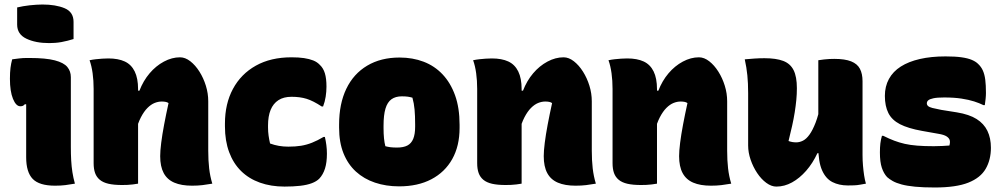

<svg xmlns="http://www.w3.org/2000/svg" viewBox="-20 -814 4440 851"><path d="M96 -117Q96 -138 96 -160.5Q96 -183 96 -207.5Q96 -232 96 -256.5Q96 -281 96 -305.5Q96 -330 96 -352H90Q88 -350 86 -348Q84 -346 81.5 -345Q79 -344 76.5 -343.5Q74 -343 70 -343Q51 -343 37.5 -376Q24 -409 24 -465Q24 -493 26.5 -513Q29 -533 34 -551Q41 -552 49 -553Q57 -554 65 -555Q73 -556 81 -556.5Q89 -557 97 -557Q105 -557 111 -557Q183 -557 223 -546.5Q263 -536 278.5 -517Q294 -498 294 -472Q294 -436 294 -397.5Q294 -359 294 -319Q294 -279 294 -239.5Q294 -200 294 -163Q294 -131 295.5 -103.5Q297 -76 301 -50.5Q305 -25 312 0Q289 4 269.5 6.5Q250 9 224 9Q154 9 125 -21Q96 -51 96 -117ZM56 -781Q69 -784 83 -786.5Q97 -789 111.5 -790.5Q126 -792 140.5 -793Q155 -794 168 -794Q227 -794 266.5 -777.5Q306 -761 306 -717V-641Q293 -637 279.5 -633.5Q266 -630 252 -627.5Q238 -625 224 -624Q210 -623 198 -623Q138 -623 97 -642.5Q56 -662 56 -705Z M921 0Q898 4 877.5 6.5Q857 9 831 9Q784 9 752.5 -4.5Q721 -18 705.5 -47Q690 -76 690 -122Q690 -145 694.5 -181Q699 -217 707.5 -262Q716 -307 727 -357Q722 -361 714 -362.5Q706 -364 697 -364Q681 -364 665 -357.5Q649 -351 633.5 -335.5Q618 -320 604.5 -294Q591 -268 581 -229L572 -412H598Q615 -456 643 -489Q671 -522 706.5 -541Q742 -560 778 -560Q801 -560 823.5 -542.5Q846 -525 864 -496.5Q882 -468 892.5 -434Q903 -400 903 -365Q903 -329 903 -292.5Q903 -256 903 -219.5Q903 -183 903 -146Q903 -103 907 -68Q911 -33 921 0ZM592 0Q580 2 568.5 3.5Q557 5 545 5.5Q533 6 521 6Q485 6 461 0.5Q437 -5 422.5 -17Q408 -29 401.5 -47Q395 -65 395 -91Q395 -132 395 -172.5Q395 -213 395 -254Q395 -295 395 -336.5Q395 -378 395 -420Q395 -457 390.5 -489.5Q386 -522 377 -547Q391 -550 405 -551.5Q419 -553 433 -554Q447 -555 460 -555Q504 -555 533 -541.5Q562 -528 577 -497.5Q592 -467 592 -419Q592 -348 592 -277Q592 -206 592 -136.5Q592 -67 592 0Z M1272 -560Q1304 -560 1327.5 -556.5Q1351 -553 1368.5 -546Q1386 -539 1398 -526Q1413 -512 1420 -489Q1427 -466 1427 -430Q1427 -408 1423.5 -385.5Q1420 -363 1412 -342H1406Q1368 -367 1339 -376Q1310 -385 1272 -385Q1237 -385 1214 -370Q1191 -355 1179.5 -327Q1168 -299 1168 -258V-249Q1168 -230 1170.5 -212.5Q1173 -195 1177 -178Q1196 -171 1216 -167.5Q1236 -164 1258 -164Q1290 -164 1314.5 -168Q1339 -172 1363 -181.5Q1387 -191 1414 -207H1420Q1424 -190 1426.5 -171Q1429 -152 1429 -133Q1429 -94 1420.5 -67Q1412 -40 1395 -22Q1383 -10 1362 -2Q1341 6 1310.5 9.5Q1280 13 1241 13Q1181 13 1132 -4.5Q1083 -22 1048.5 -56Q1014 -90 995.5 -140Q977 -190 977 -254V-266Q977 -354 1012.5 -420Q1048 -486 1114 -523Q1180 -560 1272 -560Z M1751 -559Q1809 -559 1857.5 -540.5Q1906 -522 1941.5 -484.5Q1977 -447 1997 -391.5Q2017 -336 2017 -261V-247Q2017 -167 1984.5 -109Q1952 -51 1892 -19.5Q1832 12 1749 12Q1691 12 1642 -4.5Q1593 -21 1557.5 -53.5Q1522 -86 1502.5 -134.5Q1483 -183 1483 -248V-262Q1483 -354 1515 -420.5Q1547 -487 1607.5 -523Q1668 -559 1751 -559ZM1761 -387Q1733 -387 1715 -374Q1697 -361 1688.5 -332.5Q1680 -304 1680 -257V-246Q1680 -221 1682 -201Q1684 -181 1688 -166Q1699 -163 1710.5 -161.5Q1722 -160 1740 -160Q1768 -160 1785.5 -169Q1803 -178 1811.5 -198.5Q1820 -219 1820 -252V-263Q1820 -301 1817.5 -328.5Q1815 -356 1808 -381Q1798 -384 1787.5 -385.5Q1777 -387 1761 -387Z M2621 0Q2598 4 2577.5 6.5Q2557 9 2531 9Q2484 9 2452.5 -4.5Q2421 -18 2405.5 -47Q2390 -76 2390 -122Q2390 -145 2394.5 -181Q2399 -217 2407.5 -262Q2416 -307 2427 -357Q2422 -361 2414 -362.5Q2406 -364 2397 -364Q2381 -364 2365 -357.5Q2349 -351 2333.5 -335.5Q2318 -320 2304.5 -294Q2291 -268 2281 -229L2272 -412H2298Q2315 -456 2343 -489Q2371 -522 2406.5 -541Q2442 -560 2478 -560Q2501 -560 2523.5 -542.5Q2546 -525 2564 -496.5Q2582 -468 2592.5 -434Q2603 -400 2603 -365Q2603 -329 2603 -292.5Q2603 -256 2603 -219.5Q2603 -183 2603 -146Q2603 -103 2607 -68Q2611 -33 2621 0ZM2292 0Q2280 2 2268.5 3.5Q2257 5 2245 5.5Q2233 6 2221 6Q2185 6 2161 0.5Q2137 -5 2122.5 -17Q2108 -29 2101.5 -47Q2095 -65 2095 -91Q2095 -132 2095 -172.5Q2095 -213 2095 -254Q2095 -295 2095 -336.5Q2095 -378 2095 -420Q2095 -457 2090.5 -489.5Q2086 -522 2077 -547Q2091 -550 2105 -551.5Q2119 -553 2133 -554Q2147 -555 2160 -555Q2204 -555 2233 -541.5Q2262 -528 2277 -497.5Q2292 -467 2292 -419Q2292 -348 2292 -277Q2292 -206 2292 -136.5Q2292 -67 2292 0Z M3221 0Q3198 4 3177.5 6.5Q3157 9 3131 9Q3084 9 3052.5 -4.5Q3021 -18 3005.5 -47Q2990 -76 2990 -122Q2990 -145 2994.5 -181Q2999 -217 3007.5 -262Q3016 -307 3027 -357Q3022 -361 3014 -362.5Q3006 -364 2997 -364Q2981 -364 2965 -357.5Q2949 -351 2933.5 -335.5Q2918 -320 2904.5 -294Q2891 -268 2881 -229L2872 -412H2898Q2915 -456 2943 -489Q2971 -522 3006.5 -541Q3042 -560 3078 -560Q3101 -560 3123.5 -542.5Q3146 -525 3164 -496.5Q3182 -468 3192.5 -434Q3203 -400 3203 -365Q3203 -329 3203 -292.5Q3203 -256 3203 -219.5Q3203 -183 3203 -146Q3203 -103 3207 -68Q3211 -33 3221 0ZM2892 0Q2880 2 2868.5 3.5Q2857 5 2845 5.5Q2833 6 2821 6Q2785 6 2761 0.5Q2737 -5 2722.5 -17Q2708 -29 2701.5 -47Q2695 -65 2695 -91Q2695 -132 2695 -172.5Q2695 -213 2695 -254Q2695 -295 2695 -336.5Q2695 -378 2695 -420Q2695 -457 2690.5 -489.5Q2686 -522 2677 -547Q2691 -550 2705 -551.5Q2719 -553 2733 -554Q2747 -555 2760 -555Q2804 -555 2833 -541.5Q2862 -528 2877 -497.5Q2892 -467 2892 -419Q2892 -348 2892 -277Q2892 -206 2892 -136.5Q2892 -67 2892 0Z M3368 -556Q3420 -556 3451.5 -544Q3483 -532 3497.5 -503Q3512 -474 3512 -423Q3512 -397 3509.5 -371Q3507 -345 3502.5 -316.5Q3498 -288 3491 -256.5Q3484 -225 3475 -189Q3483 -186 3491.5 -184.5Q3500 -183 3509 -183Q3524 -183 3539 -190.5Q3554 -198 3568 -217.5Q3582 -237 3595 -270.5Q3608 -304 3618 -356L3616 -135H3603Q3582 -90 3553 -57Q3524 -24 3490.5 -5.5Q3457 13 3421 13Q3399 13 3376.5 -3.5Q3354 -20 3336 -47Q3318 -74 3307 -106Q3296 -138 3296 -169Q3296 -208 3296 -246.5Q3296 -285 3296 -324Q3296 -363 3296 -401Q3296 -445 3292.5 -480Q3289 -515 3281 -551Q3302 -553 3324 -554.5Q3346 -556 3368 -556ZM3678 -553Q3725 -553 3752.5 -542Q3780 -531 3791.5 -509Q3803 -487 3803 -454Q3803 -397 3803 -342.5Q3803 -288 3803 -234Q3803 -180 3803 -127Q3803 -103 3805 -80Q3807 -57 3810 -37Q3813 -17 3818 0Q3806 2 3792.5 4.5Q3779 7 3765.5 7.5Q3752 8 3738 8Q3699 8 3669.5 -7Q3640 -22 3623.5 -59.5Q3607 -97 3607 -162Q3607 -216 3607 -280Q3607 -344 3607 -412Q3607 -480 3607 -547Q3620 -549 3632.5 -550.5Q3645 -552 3656.5 -552.5Q3668 -553 3678 -553Z M4119 -166Q4140 -166 4157 -167Q4174 -168 4188 -169Q4192 -183 4189.5 -192.5Q4187 -202 4175.5 -209.5Q4164 -217 4139 -221L4066 -234Q4005 -245 3969 -263.5Q3933 -282 3917.5 -313Q3902 -344 3902 -389Q3902 -431 3920 -464Q3938 -497 3972.5 -519Q4007 -541 4057 -552.5Q4107 -564 4171 -564Q4214 -564 4242 -560Q4270 -556 4287.5 -548.5Q4305 -541 4315 -531Q4329 -518 4336.5 -501Q4344 -484 4347 -460.5Q4350 -437 4350 -402Q4350 -390 4348.5 -376Q4347 -362 4345 -348H4339Q4321 -357 4297.5 -364.5Q4274 -372 4241.5 -377Q4209 -382 4165 -382Q4134 -382 4117.5 -378.5Q4101 -375 4094.5 -369.5Q4088 -364 4088 -356Q4088 -349 4093.5 -344Q4099 -339 4112.5 -335.5Q4126 -332 4152 -327L4221 -316Q4276 -307 4308.5 -286.5Q4341 -266 4356.5 -234Q4372 -202 4372 -159Q4372 -106 4349 -66Q4326 -26 4272 -4.5Q4218 17 4123 17Q4072 17 4036 13.5Q4000 10 3976 3.5Q3952 -3 3937 -11.5Q3922 -20 3912 -29Q3897 -45 3888.5 -70.5Q3880 -96 3880 -138Q3880 -161 3882 -178Q3884 -195 3889 -212H3895Q3921 -199 3943.5 -190.5Q3966 -182 3990 -176.5Q4014 -171 4045.5 -168.5Q4077 -166 4119 -166Z"/></svg>

Font: Recursive Casual Black
Style: Regular
Weight: 900
Version: Version 1.047